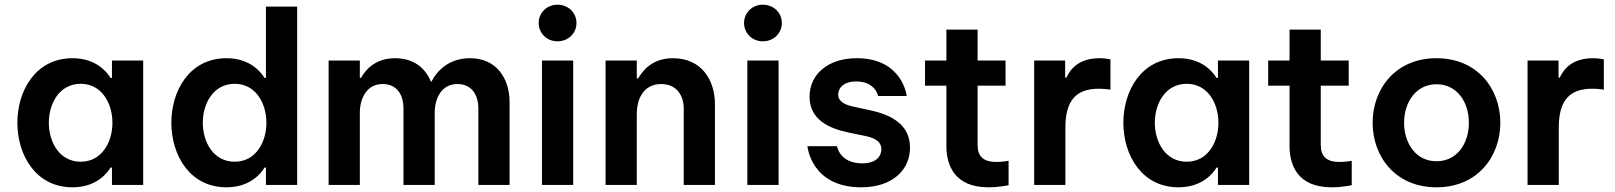

<svg xmlns="http://www.w3.org/2000/svg" viewBox="-20 -788 6882 818"><path d="M289 -540C131 -540 54 -401 54 -265C54 -129 131 10 289 10C391 10 437 -51 451 -74H457V0H590V-530H457V-456H451C437 -479 391 -540 289 -540ZM324 -431C414 -431 459 -347 459 -265C459 -183 414 -99 324 -99C233 -99 188 -183 188 -265C188 -347 233 -431 324 -431Z M945 10C1047 10 1093 -51 1107 -74H1113V0H1246V-760H1113V-456H1107C1093 -479 1047 -540 945 -540C787 -540 710 -401 710 -265C710 -129 787 10 945 10ZM980 -99C889 -99 844 -183 844 -265C844 -347 889 -431 980 -431C1070 -431 1115 -347 1115 -265C1115 -183 1070 -99 980 -99Z M1513 0V-308C1513 -365 1540 -430 1610 -430C1670 -430 1699 -386 1699 -325V0H1832V-308C1832 -366 1859 -430 1929 -430C1988 -430 2018 -386 2018 -325V0H2151V-353C2151 -454 2095 -540 1983 -540C1895 -540 1844 -490 1818 -440H1816C1792 -499 1742 -540 1663 -540C1580 -540 1538 -492 1518 -456H1513V-530H1380V0Z M2355 -612C2402 -612 2436 -647 2436 -690C2436 -733 2402 -768 2355 -768C2309 -768 2275 -733 2275 -690C2275 -647 2309 -612 2355 -612ZM2422 0V-530H2289V0Z M2693 0V-303C2693 -367 2722 -430 2797 -430C2862 -430 2893 -382 2893 -325V0H3026V-343C3026 -447 2969 -540 2847 -540C2755 -540 2715 -482 2699 -454H2693V-530H2560V0Z M3230 -612C3277 -612 3311 -647 3311 -690C3311 -733 3277 -768 3230 -768C3184 -768 3150 -733 3150 -690C3150 -647 3184 -612 3230 -612ZM3297 0V-530H3164V0Z M3649 10C3782 10 3857 -64 3857 -159C3857 -252 3786 -297 3688 -318L3619 -333C3579 -341 3551 -356 3551 -385C3551 -412 3573 -441 3628 -441C3710 -441 3721 -379 3721 -379H3843C3843 -379 3826 -540 3630 -540C3506 -540 3429 -470 3429 -376C3429 -280 3509 -241 3597 -223L3670 -208C3712 -199 3735 -182 3735 -152C3735 -122 3712 -92 3654 -92C3557 -92 3546 -165 3546 -165H3420C3420 -165 3435 10 3649 10Z M4191 10C4237 10 4277 1 4277 1V-103C4277 -103 4251 -98 4225 -98C4170 -98 4145 -122 4145 -169V-423H4264V-530H4145V-662H4012V-530H3921V-423H4012V-166C4012 -85 4046 10 4191 10Z M4519 0V-245C4519 -362 4567 -410 4661 -410C4689 -410 4711 -406 4711 -406V-535C4711 -535 4691 -540 4665 -540C4580 -540 4542 -498 4523 -457H4518V-530H4386V0Z M5001 -540C4843 -540 4766 -401 4766 -265C4766 -129 4843 10 5001 10C5103 10 5149 -51 5163 -74H5169V0H5302V-530H5169V-456H5163C5149 -479 5103 -540 5001 -540ZM5036 -431C5126 -431 5171 -347 5171 -265C5171 -183 5126 -99 5036 -99C4945 -99 4900 -183 4900 -265C4900 -347 4945 -431 5036 -431Z M5653 10C5699 10 5739 1 5739 1V-103C5739 -103 5713 -98 5687 -98C5632 -98 5607 -122 5607 -169V-423H5726V-530H5607V-662H5474V-530H5383V-423H5474V-166C5474 -85 5508 10 5653 10Z M6100 10C6275 10 6372 -121 6372 -265C6372 -409 6275 -540 6100 -540C5925 -540 5828 -409 5828 -265C5828 -121 5925 10 6100 10ZM6100 -101C6012 -101 5962 -178 5962 -265C5962 -352 6012 -429 6100 -429C6189 -429 6238 -352 6238 -265C6238 -178 6189 -101 6100 -101Z M6621 0V-245C6621 -362 6669 -410 6763 -410C6791 -410 6813 -406 6813 -406V-535C6813 -535 6793 -540 6767 -540C6682 -540 6644 -498 6625 -457H6620V-530H6488V0Z"/></svg>

Font: Be Vietnam Pro SemiBold
Style: Regular
Weight: 600
Designer: Lam Bao, Tony Le, Vietanh Nguyen
Foundry: Yellow Type Foundry
Version: Version 1.002